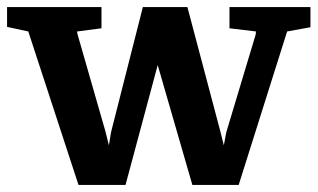

<svg xmlns="http://www.w3.org/2000/svg" viewBox="-42 -516 898 543"><path d="M180 7 38 -427 -22 -440V-496H245V-436L176 -427L177 -420L256 -145L266 -105L272 -142L362 -496H488L581 -145L591 -105L598 -142L681 -418L682 -427L607 -436V-496H836V-439L770 -427L633 7H502L404 -332L313 7Z"/></svg>

Font: Faustina
Style: Bold
Weight: 700
Designer: Alfonso Garcia
Foundry: http://www.omnibus-type.com
Version: Version 1.200